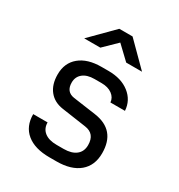

<svg xmlns="http://www.w3.org/2000/svg" viewBox="-185 -909 971 1041"><g transform="rotate(30 300.0 -388.5)"><path d="M278 8Q186 8 135.5 -33.5Q85 -75 85 -151H175Q175 -113 202 -91.5Q229 -70 278 -70H322Q372 -70 399.5 -92Q427 -114 427 -154Q427 -225 362 -234L210 -256Q154 -264 123 -302.5Q92 -341 92 -404Q92 -476 141.5 -517Q191 -558 278 -558H322Q402 -558 452.5 -518.5Q503 -479 507 -415H416Q414 -444 388.5 -463Q363 -482 322 -482H278Q232 -482 206 -461Q180 -440 180 -404Q180 -346 233 -338L375 -318Q515 -298 515 -154Q515 -77 464.5 -34.5Q414 8 322 8ZM119 -645 258 -785H341L481 -645H382L300 -723L220 -645Z"/></g></svg>

Font: JetBrainsMonoNL NF
Style: Regular
Weight: 400
Designer: Philipp Nurullin, Konstantin Bulenkov
Foundry: JetBrains
Version: Version 2.304; ttfautohint (v1.8.4.7-5d5b);Nerd Fonts 3.2.1